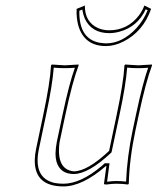

<svg xmlns="http://www.w3.org/2000/svg" viewBox="-20 -666 571 696"><path d="M363.8 -64Q278.3 9.8 210 9.8Q105 9.8 106 -85.4Q106.4 -105 110.8 -126L136.7 -249Q161.6 -366.2 165 -429.2L168 -432.1Q169.9 -432.1 215.3 -429.2L264.6 -432.1L265.1 -429.2Q242.2 -368.7 216.8 -249L195.8 -149.9Q183.1 -51.3 247.6 -44.9Q297.4 -45.4 375.5 -119.1L402.8 -249Q427.7 -366.2 431.2 -429.2L433.6 -432.1Q435.5 -432.1 481 -429.2L530.8 -432.1L531.2 -429.2Q508.3 -368.7 482.9 -249L470.7 -191.9Q449.2 -90.3 446.8 0L444.3 2.9Q425.3 0 400.4 0Q388.2 0 365.2 2.9Q356.4 2.9 356.9 0L365.7 -64ZM287.6 -646Q287.1 -585.9 335.9 -564Q354.5 -556.2 376 -556.2Q442.4 -556.2 483.9 -610.4Q496.1 -627 503.4 -646L527.8 -633.8Q499 -551.3 426.8 -515.1Q394.5 -499 364.3 -499Q286.1 -499 264.2 -572.3Q256.3 -600.1 257.8 -633.8ZM356.9 -71.8 359.9 -74.2H377L368.2 -7.3Q388.7 -9.8 400.4 -9.8Q419.4 -9.8 437 -7.8Q440.9 -98.6 460.9 -193.8L473.1 -251Q497.1 -364.3 517.1 -420.4Q500 -418.9 481 -418.9Q457 -418.9 440.9 -420.9Q436.5 -358.4 412.6 -247.1L384.3 -113.8L382.3 -111.8Q300.8 -35.6 247.6 -35.2Q197.8 -35.2 184.6 -80.6Q181.2 -94.2 181.2 -109.4Q181.6 -128.9 186 -151.9L207 -251Q231 -364.3 251.5 -420.4Q234.4 -418.9 215.3 -418.9Q191.4 -418.9 174.8 -420.9Q170.4 -358.9 146.5 -247.1L120.6 -124Q100.1 -20.5 177.7 -2.9Q192.9 0 210 0Q272.9 0 350.1 -65.4Q354 -69.3 356.9 -71.8ZM278.3 -631.3 267.6 -627Q265.6 -525.9 340.3 -511.2Q352.1 -509.3 364.3 -508.8Q423.3 -508.8 474.1 -563.5Q500.5 -592.3 515.1 -628.9L508.3 -632.3Q479 -568.8 412.1 -550.8Q393.6 -545.9 376 -545.9Q312.5 -545.9 287.6 -598.1Q280.8 -614.3 278.3 -631.3Z"/></svg>

Font: Linux Biolinum Outline O
Style: Italic
Weight: 400
Italic angle: -12°
Designer: Philipp H. Poll
Foundry: Philipp H. Poll
Version: Version 0.6.2